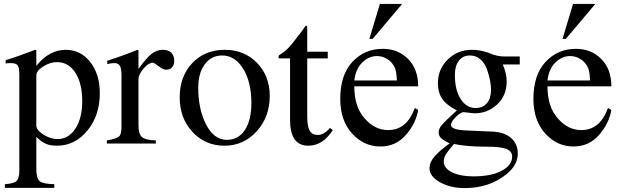

<svg xmlns="http://www.w3.org/2000/svg" viewBox="-20 -735 3179 983"><path d="M9 -410V-427Q75 -447 160 -480L166 -478V-398Q232 -480 316 -480Q393 -480 442 -417.5Q491 -355 491 -258Q491 -144 427.5 -66.5Q364 11 271 11Q238 11 215.5 1.5Q193 -8 166 -34V129Q166 178 183 192.5Q200 207 258 208V227H5V208Q51 205 65 191.5Q79 178 79 137V-352Q79 -389 70.5 -400.5Q62 -412 35 -412Q19 -412 9 -410ZM166 -349V-92Q166 -69 202 -46Q238 -23 274 -23Q331 -23 366 -76.5Q401 -130 401 -217Q401 -308 366 -362.5Q331 -417 272 -417Q236 -417 201 -394.5Q166 -372 166 -349Z M831 -378Q815 -378 792 -396Q769 -414 762 -414Q741 -414 715 -384Q689 -354 689 -329V-94Q689 -49 706.5 -33.5Q724 -18 778 -16V0H527V-16Q578 -25 590 -36.5Q602 -48 602 -87V-349Q602 -383 594 -397.5Q586 -412 566 -412Q549 -412 529 -407V-424Q613 -451 684 -480L689 -478V-382Q728 -437 755 -458.5Q782 -480 814 -480Q841 -480 856.5 -465.5Q872 -451 872 -425Q872 -403 861 -390.5Q850 -378 831 -378Z M1131 -480Q1231 -480 1296 -413Q1361 -346 1361 -244Q1361 -136 1294 -62.5Q1227 11 1129 11Q1031 11 965.5 -59.5Q900 -130 900 -236Q900 -344 964.5 -412Q1029 -480 1131 -480ZM995 -287Q995 -175 1035.5 -97Q1076 -19 1141 -19Q1200 -19 1233.5 -69Q1267 -119 1267 -208Q1267 -315 1225 -383Q1183 -451 1117 -451Q1062 -451 1028.5 -406Q995 -361 995 -287Z M1658 -470V-436H1553V-138Q1553 -88 1565.5 -66Q1578 -44 1607 -44Q1639 -44 1669 -80L1684 -69Q1633 11 1558 11Q1465 11 1465 -122V-436H1410Q1406 -439 1406 -443Q1406 -449 1409 -452Q1412 -455 1421 -460.5Q1430 -466 1442.5 -476Q1455 -486 1476.5 -512.5Q1498 -539 1525 -575Q1541 -599 1546 -604Q1553 -604 1553 -591V-470Z M1794 -293Q1794 -188 1846 -130Q1898 -69 1967 -69Q2012 -69 2046 -94.5Q2080 -120 2104 -182L2121 -172Q2109 -102 2057.5 -43.5Q2006 15 1927 15Q1843 15 1782.5 -51.5Q1722 -118 1722 -229Q1722 -351 1784 -418Q1846 -485 1940 -485Q2018 -485 2069.5 -433Q2121 -381 2121 -293ZM1794 -323H2012Q2010 -368 2002 -387Q1989 -416 1964 -432Q1939 -448 1910 -448Q1868 -448 1834.5 -415Q1801 -382 1794 -323ZM2039 -715 1888 -536H1871L1925 -715Z M2226 -57Q2226 -76 2240 -93Q2254 -110 2319 -170Q2267 -196 2244.5 -228.5Q2222 -261 2222 -310Q2222 -381 2272.5 -430.5Q2323 -480 2396 -480Q2438 -480 2480 -465L2503 -456Q2533 -446 2560 -446H2641V-405H2554Q2574 -360 2574 -317Q2574 -246 2525.5 -200.5Q2477 -155 2411 -155Q2400 -155 2371 -159Q2370 -159 2351 -161Q2331 -155 2310 -132.5Q2289 -110 2289 -95Q2289 -70 2370 -67L2505 -61Q2563 -58 2597 -28Q2631 2 2631 51Q2631 110 2574 156Q2486 228 2359 228Q2286 228 2232.5 198Q2179 168 2179 126Q2179 97 2202.5 68.5Q2226 40 2282 -1Q2249 -17 2237.5 -28.5Q2226 -40 2226 -57ZM2304 2Q2271 41 2261.5 57.5Q2252 74 2252 92Q2252 126 2294 147Q2336 168 2404 168Q2494 168 2548 139.5Q2602 111 2602 67Q2602 39 2573 27.5Q2544 16 2472 16Q2367 16 2304 2ZM2494 -276Q2494 -294 2489.5 -319.5Q2485 -345 2474.5 -376.5Q2464 -408 2441.5 -429.5Q2419 -451 2386 -451Q2350 -451 2329.5 -424.5Q2309 -398 2309 -353V-350Q2309 -274 2338.5 -228Q2368 -182 2415 -182Q2452 -182 2473 -207Q2494 -232 2494 -276Z M2783 -293Q2783 -188 2835 -130Q2887 -69 2956 -69Q3001 -69 3035 -94.5Q3069 -120 3093 -182L3110 -172Q3098 -102 3046.5 -43.5Q2995 15 2916 15Q2832 15 2771.5 -51.5Q2711 -118 2711 -229Q2711 -351 2773 -418Q2835 -485 2929 -485Q3007 -485 3058.5 -433Q3110 -381 3110 -293ZM2783 -323H3001Q2999 -368 2991 -387Q2978 -416 2953 -432Q2928 -448 2899 -448Q2857 -448 2823.5 -415Q2790 -382 2783 -323ZM3028 -715 2877 -536H2860L2914 -715Z"/></svg>

Font: MM Ethnic
Style: Regular
Weight: 400
Designer: Khon Soe Zaw Thu
Version: Version 1.00 July 18, 2016, initial release